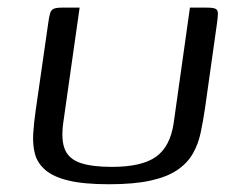

<svg xmlns="http://www.w3.org/2000/svg" viewBox="-20 -480 632 503"><path d="M517.1 -196.6Q512 -162.1 505.6 -132Q499.2 -101.8 485 -77.2Q470.8 -52.5 444.3 -34.5Q417.8 -16.5 374.5 -6.9Q331.3 2.7 265.3 2.7Q200 2.7 159.9 -6.9Q119.8 -16.5 99 -34.5Q78.1 -52.5 71.7 -76.4Q65.3 -100.3 67 -129.7Q68.8 -159 73.6 -191.5L106.4 -419.9Q108.7 -436.4 111.2 -445.1Q113.8 -453.9 120.6 -457Q127.5 -460 142.3 -460H188.6L145.5 -156.8Q139.7 -112.3 150.4 -87.6Q161.1 -63 191.4 -52.9Q221.6 -42.8 272.9 -42.8Q351.3 -42.8 388.5 -69.2Q425.7 -95.6 434.9 -157L477.6 -460H522.6Q538.5 -460 544.6 -457Q550.7 -453.9 550.8 -445.1Q550.9 -436.4 548.6 -419.9Z"/></svg>

Font: Genos Thin
Style: Italic
Weight: 100
Italic angle: -8°
Designer: Robert E. Leuschke
Foundry: Robert E. Leuschke
Version: Version 1.010